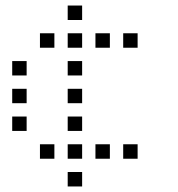

<svg xmlns="http://www.w3.org/2000/svg" viewBox="-20 -596 640 692"><path d="M225 -576Q224 -576 224 -576Q224 -576 224 -575V-525Q224 -524 224 -524Q224 -524 225 -524H275Q276 -524 276 -524Q276 -524 276 -525V-575Q276 -576 276 -576Q276 -576 275 -576ZM125 -476Q124 -476 124 -476Q124 -476 124 -475V-425Q124 -424 124 -424Q124 -424 125 -424H175Q176 -424 176 -424Q176 -424 176 -425V-475Q176 -476 176 -476Q176 -476 175 -476ZM225 -476Q224 -476 224 -476Q224 -476 224 -475V-425Q224 -424 224 -424Q224 -424 225 -424H275Q276 -424 276 -424Q276 -424 276 -425V-475Q276 -476 276 -476Q276 -476 275 -476ZM325 -476Q324 -476 324 -476Q324 -476 324 -475V-425Q324 -424 324 -424Q324 -424 325 -424H375Q376 -424 376 -424Q376 -424 376 -425V-475Q376 -476 376 -476Q376 -476 375 -476ZM425 -476Q424 -476 424 -476Q424 -476 424 -475V-425Q424 -424 424 -424Q424 -424 425 -424H475Q476 -424 476 -424Q476 -424 476 -425V-475Q476 -476 476 -476Q476 -476 475 -476ZM25 -376Q24 -376 24 -376Q24 -376 24 -375V-325Q24 -324 24 -324Q24 -324 25 -324H75Q76 -324 76 -324Q76 -324 76 -325V-375Q76 -376 76 -376Q76 -376 75 -376ZM225 -376Q224 -376 224 -376Q224 -376 224 -375V-325Q224 -324 224 -324Q224 -324 225 -324H275Q276 -324 276 -324Q276 -324 276 -325V-375Q276 -376 276 -376Q276 -376 275 -376ZM25 -276Q24 -276 24 -276Q24 -276 24 -275V-225Q24 -224 24 -224Q24 -224 25 -224H75Q76 -224 76 -224Q76 -224 76 -225V-275Q76 -276 76 -276Q76 -276 75 -276ZM225 -276Q224 -276 224 -276Q224 -276 224 -275V-225Q224 -224 224 -224Q224 -224 225 -224H275Q276 -224 276 -224Q276 -224 276 -225V-275Q276 -276 276 -276Q276 -276 275 -276ZM25 -176Q24 -176 24 -176Q24 -176 24 -175V-125Q24 -124 24 -124Q24 -124 25 -124H75Q76 -124 76 -124Q76 -124 76 -125V-175Q76 -176 76 -176Q76 -176 75 -176ZM225 -176Q224 -176 224 -176Q224 -176 224 -175V-125Q224 -124 224 -124Q224 -124 225 -124H275Q276 -124 276 -124Q276 -124 276 -125V-175Q276 -176 276 -176Q276 -176 275 -176ZM125 -76Q124 -76 124 -76Q124 -76 124 -75V-25Q124 -24 124 -24Q124 -24 125 -24H175Q176 -24 176 -24Q176 -24 176 -25V-75Q176 -76 176 -76Q176 -76 175 -76ZM225 -76Q224 -76 224 -76Q224 -76 224 -75V-25Q224 -24 224 -24Q224 -24 225 -24H275Q276 -24 276 -24Q276 -24 276 -25V-75Q276 -76 276 -76Q276 -76 275 -76ZM325 -76Q324 -76 324 -76Q324 -76 324 -75V-25Q324 -24 324 -24Q324 -24 325 -24H375Q376 -24 376 -24Q376 -24 376 -25V-75Q376 -76 376 -76Q376 -76 375 -76ZM425 -76Q424 -76 424 -76Q424 -76 424 -75V-25Q424 -24 424 -24Q424 -24 425 -24H475Q476 -24 476 -24Q476 -24 476 -25V-75Q476 -76 476 -76Q476 -76 475 -76ZM225 24Q224 24 224 24Q224 24 224 25V75Q224 76 224 76Q224 76 225 76H275Q276 76 276 76Q276 76 276 75V25Q276 24 276 24Q276 24 275 24Z"/></svg>

Font: Doto
Style: Regular
Weight: 400
Monospace: yes
Version: Version 1.000